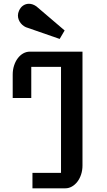

<svg xmlns="http://www.w3.org/2000/svg" viewBox="-20 -1020 578 1040"><path d="M155.8 -83.5H310.5V-657.7H149.4V-489.3H48.8V-616.2Q48.8 -642.1 56.2 -664.8Q63.5 -687.5 76.2 -704.3Q88.9 -721.2 105.7 -730.7Q122.6 -740.2 142.1 -740.2H426.8V-123Q426.8 -97.7 419.4 -75.2Q412.1 -52.7 399.4 -36.1Q386.7 -19.5 369.9 -9.8Q353 0 334 0H155.8ZM131.8 -868.7Q120.1 -871.6 110.1 -878.2Q100.1 -884.8 92.8 -893.8Q85.4 -902.8 81.3 -913.6Q77.1 -924.3 77.1 -936Q77.1 -948.7 83 -961.9Q91.3 -980.5 105.5 -990Q119.6 -999.5 136.7 -999.5Q157.2 -999.5 177.2 -985.4L330.1 -855L303.2 -809.1Z"/></svg>

Font: Atomic Age
Style: Regular
Weight: 400
Designer: James Grieshaber
Foundry: James Grieshaber
Version: Version 1.008; ttfautohint (v1.4.1) -l 6 -r 46 -G 0 -x 0 -H 